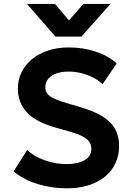

<svg xmlns="http://www.w3.org/2000/svg" viewBox="-20 -960 675 994"><path d="M324.5 15Q247 15 174 -7.5Q101 -30 50.5 -73L121 -184Q144 -161 177.8 -144.5Q211.5 -128 249.8 -119.2Q288 -110.5 325 -110.5Q382 -110.5 417.5 -130.5Q453 -150.5 453 -189Q453 -220 428 -240.8Q403 -261.5 335 -280.5L271 -298.5Q165.5 -328 119 -378.5Q72.5 -429 72.5 -501Q72.5 -548 92 -587Q111.5 -626 146.8 -654.5Q182 -683 230.2 -698.8Q278.5 -714.5 335 -714.5Q411.5 -714.5 477.2 -692.2Q543 -670 584 -631.5L511 -524Q491 -544 462.8 -558.5Q434.5 -573 401.5 -581.2Q368.5 -589.5 335 -589.5Q299 -589.5 271.8 -579.8Q244.5 -570 229.5 -551.8Q214.5 -533.5 214.5 -508Q214.5 -488.5 225.2 -474.8Q236 -461 261.8 -449Q287.5 -437 332.5 -424L398.5 -404.5Q502.5 -374 549.5 -327Q596.5 -280 596.5 -205Q596.5 -140 563.8 -90.2Q531 -40.5 469.8 -12.8Q408.5 15 324.5 15ZM267 -770.5 120 -939.5H264.5L337 -854.5L411.5 -939.5H552L401.5 -770.5Z"/></svg>

Font: Geologica Cursive SemiBold
Style: Regular
Weight: 600
Designer: Sindre Bremnes, Frode Helland
Foundry: Monokrom Skriftforlag AS
Version: Version 1.010;gftools[0.9.28]